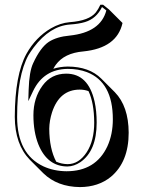

<svg xmlns="http://www.w3.org/2000/svg" viewBox="-20 -718 592 805"><path d="M42 -228Q42.5 -403.8 90.8 -492.2Q129.4 -561.5 193.4 -599.1Q232.4 -621.6 272 -625Q353.5 -630.9 381.8 -666Q392.1 -679.2 400.9 -698.2H412.1L437 -678.2L493.7 -621.6Q470.2 -516.6 329.6 -502.4Q249.5 -495.6 213.9 -446.3Q208 -438 203.6 -429.7Q231.4 -438.5 264.2 -439Q354.5 -438.5 404.8 -388.2L461.4 -331.5Q519 -272.5 519.5 -161.6Q519.5 -39.1 444.8 23.4Q392.6 65.9 315.4 66.4Q220.2 65.4 161.6 8.3L105 -48.3Q42.5 -112.8 42 -228ZM314.5 -342.3Q229.5 -342.3 198.2 -247.1Q187 -211.9 186.5 -178.2Q187 -93.8 215.8 -40Q238.3 -30.3 263.2 -29.8Q311 -29.8 343.8 -80.1Q375 -128.4 375 -204.1Q374.5 -286.6 351.1 -335.9Q334 -342.3 314.5 -342.3ZM257.8 -409.2Q350.1 -409.2 376.5 -292.5Q385.3 -252.9 385.3 -204.1Q385.3 -85.4 316.9 -38.1Q290.5 -20.5 263.2 -20Q178.2 -20 140.6 -113.3Q120.1 -165.5 120.1 -234.9Q120.1 -307.1 158.2 -358.9Q194.8 -409.2 257.8 -409.2ZM51.8 -228Q51.8 -72.3 162.1 -20.5Q205.6 -0.5 258.8 0Q381.3 0 430.2 -104.5Q453.1 -154.8 453.1 -217.8Q453.1 -373.5 344.7 -415.5Q308.6 -429.2 264.2 -429.2Q163.1 -428.2 119.1 -336.9L98.6 -293.9L100.1 -341.3Q102.5 -418.5 119.1 -453.1Q149.4 -519 184.6 -542.5Q218.3 -564 272 -568.8Q401.9 -582.5 425.8 -674.3L407.7 -688.5Q384.3 -640.1 336.4 -625.5Q310.5 -617.7 272.9 -615.2Q189.5 -608.9 121.6 -519.5Q108.9 -502.4 99.6 -487.3Q51.8 -400.4 51.8 -228Z"/></svg>

Font: Linux Biolinum Shadow O
Style: Regular
Weight: 400
Designer: Philipp H. Poll
Foundry: Philipp H. Poll
Version: Version 1.0.4